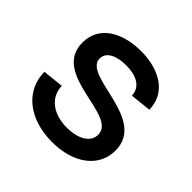

<svg xmlns="http://www.w3.org/2000/svg" viewBox="-140 -651 802 802"><g transform="rotate(45 261.0 -250.0)"><path d="M267 16C394 16 480 -49 480 -146C480 -335 161 -269 161 -372C161 -412 207 -430 260 -430C319 -430 364 -408 366 -357L459 -367C458 -463 374 -516 262 -516C156 -516 63 -469 63 -368C63 -180 382 -257 382 -142C382 -95 330 -70 269 -70C191 -70 132 -109 130 -179L37 -169C39 -54 135 16 267 16Z"/></g></svg>

Font: Uncut Sans Medium
Style: Regular
Weight: 500
Designer: Kasper Nordkvist
Foundry: UNCUT.wtf
Version: Version 1.304;Glyphs 3.2 (3246)